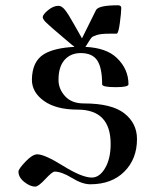

<svg xmlns="http://www.w3.org/2000/svg" viewBox="-20 -687 597 726"><path d="M393.6 -559.6H420.9C425.5 -559.6 429.5 -572.9 433.1 -599.6C436.7 -626.3 438.5 -645.5 438.5 -657.2C438.5 -663.7 434.2 -667 425.8 -667C376.3 -667 348.6 -660.8 342.8 -648.4L290 -542C286.1 -548.5 276.4 -565.8 260.7 -593.8C245.1 -621.7 233.2 -640.6 225.1 -650.4C217 -660.2 209 -665 201.2 -665C188.2 -665 175 -659.5 161.6 -648.4C148.3 -637.4 141.6 -628.6 141.6 -622.1C141.6 -620.1 142.1 -618.2 143.1 -616.2C144 -614.3 145.5 -612 147.5 -609.4C149.4 -606.8 151.9 -604.2 154.8 -601.6C157.7 -599 161.6 -595.4 166.5 -590.8C171.4 -586.3 176.3 -581.9 181.2 -577.6C186 -573.4 192.5 -567.9 200.7 -561C208.8 -554.2 216.6 -547.5 224.1 -541C231.6 -534.5 241.2 -526.4 252.9 -516.6C256.2 -514.6 259.1 -512.4 261.7 -509.8C210.9 -507.2 172.5 -498 146.5 -482.4C116.5 -464.2 101.2 -432 100.6 -385.7C100.6 -353.8 115.9 -327 146.5 -305.2C177.1 -283.4 219.4 -272.5 273.4 -272.5C356.8 -272.5 398.4 -229.2 398.4 -142.6C398.4 -105.5 391.4 -75 377.4 -51.3C363.4 -27.5 346.7 -15.6 327.1 -15.6C302.4 -15.6 266.4 -30.3 219.2 -59.6C172 -88.9 139.3 -103.5 121.1 -103.5C108.7 -103.5 93.8 -94.2 76.2 -75.7C58.6 -57.1 49.8 -44.6 49.8 -38.1C49.8 -23.8 57.1 -10.7 71.8 1C86.4 12.7 100.3 18.6 113.3 18.6C121.1 18.6 133.8 9.1 151.4 -9.8C168.9 -28.6 180.7 -38.1 186.5 -38.1C204.1 -38.1 225.9 -30.1 252 -14.2C278 1.8 301.1 9.8 321.3 9.8C375.3 9.8 418.3 -6.2 450.2 -38.1C482.1 -70 498 -111 498 -161.1C498 -200.8 482.1 -233.2 450.2 -258.3C418.3 -283.4 367.2 -295.9 296.9 -295.9C266.3 -295.9 242.7 -305 226.1 -323.2C209.5 -341.5 201.2 -362 201.2 -384.8C201.2 -418 208.8 -443.2 224.1 -460.4C239.4 -477.7 259.8 -486.3 285.2 -486.3C314.5 -486.3 335.3 -477.1 347.7 -458.5C360 -439.9 366.2 -409.8 366.2 -368.2C366.2 -361 383.5 -357.4 418 -357.4C449.9 -357.4 465.8 -361 465.8 -368.2C465.8 -406.6 451.2 -439.8 421.9 -467.8C395.8 -493.2 356.1 -507.2 302.7 -509.8C305.3 -513 307.9 -516.9 310.5 -521.5C318.4 -534.5 323.9 -542.6 327.1 -545.9C331.1 -549.2 338.1 -552.2 348.1 -555.2C358.2 -558.1 373.4 -559.6 393.6 -559.6Z"/></svg>

Font: TriodPostnaja
Style: Medium
Weight: 500
Version: 20110805; ttfautohint (v0.96) -l 8 -r 50 -G 200 -x 14 -w "G"